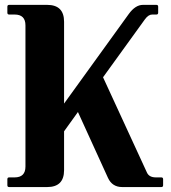

<svg xmlns="http://www.w3.org/2000/svg" viewBox="-20 -757 690 777"><path d="M170.9 0Q170.9 0 17.1 0Q9.8 0 9.8 -7.3V-31.7Q9.8 -39.1 17.1 -39.1H39.1Q83 -39.1 83 -83V-654.3Q83 -698.2 39.1 -698.2H17.1Q9.8 -698.2 9.8 -705.6V-730Q9.8 -737.3 17.1 -737.3H170.9Q239.3 -737.3 239.3 -668.9V-337.9L501 -700.2Q527.8 -737.3 558.6 -737.3H612.8Q620.1 -737.3 620.1 -730V-705.6Q620.1 -698.2 612.8 -698.2H595.7Q580.6 -698.2 566.4 -678.7L397 -444.3L574.7 -58.6Q583.5 -39.1 610.8 -39.1H632.8Q640.1 -39.1 640.1 -31.7V-7.3Q640.1 0 632.8 0H474.6Q434.1 0 417 -37.1L295.4 -303.7L239.3 -225.6V-68.4Q239.3 0 170.9 0Z"/></svg>

Font: Simply Serif
Style: Bold
Weight: 700
Designer: Wojciech Kalinowski "wmk69" (wmk69@o2.pl)
Foundry: Wojciech Kalinowski "wmk69" (wmk69@o2.pl)
Version: Version 1.0.0; 2022-02-18